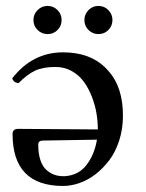

<svg xmlns="http://www.w3.org/2000/svg" viewBox="-20 -614 487 642"><path d="M304.2 -147 123 -144Q107.9 -144 107.9 -129.9Q107.9 -100.1 115.2 -78.4Q122.6 -56.6 135.3 -45.7Q147.9 -34.7 161.6 -29.8Q175.3 -24.9 190.9 -24.9H196.8Q242.7 -27.8 269.3 -62.5Q295.9 -97.2 304.2 -147ZM42 -335.9Q25.4 -337.4 21 -352.1Q88.4 -439 190.9 -439Q279.8 -439 332 -388.2Q334 -386.2 338.1 -381.6Q342.3 -377 344.2 -375Q391.1 -321.3 391.1 -227.1Q391.1 -183.1 378.7 -144.5Q366.2 -106 345.7 -78.6Q325.2 -51.3 299.1 -31.2Q272.9 -11.2 245.1 -1.7Q217.3 7.8 190.9 7.8Q22 7.8 22 -166Q22 -183.1 41 -183.1L307.1 -181.2Q307.1 -208 302.5 -235.6Q297.9 -263.2 286.9 -291.3Q275.9 -319.3 260 -341.1Q244.1 -362.8 219.7 -376.5Q195.3 -390.1 166 -390.1Q124 -390.1 97.7 -377.9Q71.3 -365.7 42 -335.9ZM105.7 -513.7Q91.8 -527.3 91.8 -546.9Q91.8 -566.4 105.7 -580.3Q119.6 -594.2 139.2 -594.2Q158.7 -594.2 172.4 -580.3Q186 -566.4 186 -546.9Q186 -527.3 172.4 -513.7Q158.7 -500 139.2 -500Q119.6 -500 105.7 -513.7ZM275.9 -513.7Q262.2 -527.3 262.2 -546.9Q262.2 -566.4 275.9 -580.3Q289.6 -594.2 309.1 -594.2Q328.6 -594.2 342.3 -580.3Q356 -566.4 356 -546.9Q356 -527.3 342.3 -513.7Q328.6 -500 309.1 -500Q289.6 -500 275.9 -513.7Z"/></svg>

Font: Common Serif
Style: Regular
Weight: 400
Designer: Philipp H. Poll, Khaled Hosny
Foundry: Stefan Peev, Context Ltd.
Version: Version 1.026